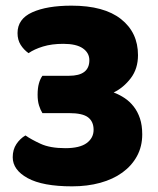

<svg xmlns="http://www.w3.org/2000/svg" viewBox="-20 -643 558 679"><path d="M233 -623Q348 -623 408 -575.5Q468 -528 468 -448Q468 -400 442.5 -366.5Q417 -333 382 -316Q403 -308 421 -296Q439 -284 453 -266Q467 -248 475 -224Q483 -200 483 -168Q483 -125 464.5 -91Q446 -57 413 -33Q380 -9 334.5 3.5Q289 16 235 16Q131 16 78 -13Q25 -42 25 -87Q25 -114 38 -133.5Q51 -153 70 -164Q90 -150 123.5 -134.5Q157 -119 211 -119Q262 -119 286.5 -137Q311 -155 311 -184Q311 -213 291.5 -228Q272 -243 224 -243H130Q123 -254 118 -270Q113 -286 113 -308Q113 -331 117.5 -347.5Q122 -364 130 -375H224Q296 -375 296 -430Q296 -456 273 -472Q250 -488 204 -488Q163 -488 132 -478.5Q101 -469 81 -455Q64 -467 53 -484.5Q42 -502 42 -526Q42 -576 94 -599.5Q146 -623 233 -623Z"/></svg>

Font: Baloo Bhaijaan
Style: Regular
Weight: 400
Designer: Devika Bhansali and Ek Type
Foundry: Ek Type
Version: Version 1.443;PS 1.000;hotconv 16.6.51;makeotf.lib2.5.65220;